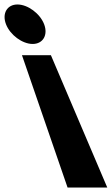

<svg xmlns="http://www.w3.org/2000/svg" viewBox="-131 -576 498 856"><path d="M-104.3 -468C-85.8 -420 -31.4 -380 14.6 -380C60.6 -380 84.2 -420 65.7 -468C47.2 -516 -7.2 -556 -53.2 -556C-99.2 -556 -122.8 -516 -104.3 -468ZM170.2 260H347.2L95.9 -330H-33.1Z"/></svg>

Font: Hussar
Style: BdOpOblFour
Weight: 700
Foundry: Cannot Into Space Fonts
Version: Version 2.00